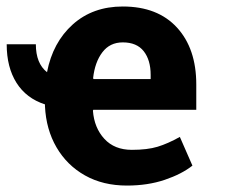

<svg xmlns="http://www.w3.org/2000/svg" viewBox="-20 -558 704 588"><path d="M368.7 10.3Q295.4 10.3 240.2 -20.8Q185.1 -51.8 153.1 -106.7Q121.1 -161.6 117.7 -232.9V-238.3Q60.5 -256.8 30.5 -304.4Q0.5 -352.1 0.5 -422.4H89.8Q89.8 -363.8 124 -336.9Q141.6 -428.2 202.9 -483.2Q264.2 -538.1 356 -538.1Q462.9 -538.1 522 -473.6Q581.1 -409.2 581.1 -299.3V-221.7H265.6L264.6 -218.8Q268.6 -166.5 299.6 -132.8Q330.6 -99.1 383.8 -99.1Q431.2 -99.1 462.6 -108.6Q494.1 -118.2 530.8 -138.7L569.3 -50.8Q536.6 -24.9 484.6 -7.3Q432.6 10.3 368.7 10.3ZM266.6 -315.9H441.4V-328.6Q441.4 -374 420.2 -401.1Q398.9 -428.2 356 -428.2Q316.4 -428.2 293.5 -397.9Q270.5 -367.7 265.1 -318.4Z"/></svg>

Font: Roboto Slab
Style: Bold
Weight: 700
Designer: Google
Version: Version 2.000; ttfautohint (v1.8.1.43-b0c9)